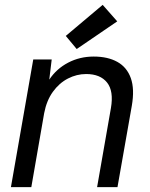

<svg xmlns="http://www.w3.org/2000/svg" viewBox="-20 -771 618 791"><path d="M25 0 117 -526H193L183 -443Q213 -488 261 -513Q309 -538 366 -538Q424 -538 463.5 -516Q503 -494 519 -449Q535 -404 523 -335L464 0H380L437 -326Q449 -396 421 -431Q393 -466 335 -466Q296 -466 260 -447.5Q224 -429 198 -393Q172 -357 162 -305L109 0ZM296 -569 251 -623 403 -751 463 -683Z"/></svg>

Font: DM Sans 9pt
Style: Italic
Weight: 400
Italic angle: -10°
Designer: Colophon Foundry, Jonny Pinhorn
Foundry: Colophon Foundry
Version: Version 4.004